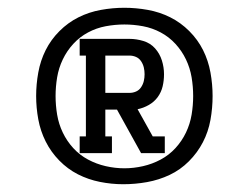

<svg xmlns="http://www.w3.org/2000/svg" viewBox="-20 -922 640 494"><path d="M185 -528V-571H201V-779H185V-822H313Q331 -822 349 -816.5Q367 -811 379 -797.5Q391 -784 396.5 -766.5Q402 -749 402 -731Q402 -715 398.5 -700Q395 -685 386 -672.5Q377 -660 363 -652Q349 -644 334 -641L373 -571H404V-528H343L281 -640H251V-571H268V-528ZM313 -683Q322 -683 330 -686.5Q338 -690 343 -697.5Q348 -705 350 -713.5Q352 -722 352 -731Q352 -740 350 -748.5Q348 -757 343 -764.5Q338 -772 330 -775.5Q322 -779 313 -779H251V-683ZM297 -448Q267 -448 237 -454Q207 -460 180.5 -473.5Q154 -487 132.5 -509Q111 -531 97.5 -558Q84 -585 78.5 -615Q73 -645 73 -675Q73 -705 78.5 -735.5Q84 -766 97.5 -793Q111 -820 133 -842Q155 -864 182 -877.5Q209 -891 239.5 -896.5Q270 -902 300 -902Q330 -902 360.5 -896.5Q391 -891 418 -877.5Q445 -864 467 -842Q489 -820 502.5 -793Q516 -766 521.5 -735.5Q527 -705 527 -675Q527 -644 521.5 -613.5Q516 -583 502 -556Q488 -529 466 -507Q444 -485 416.5 -472Q389 -459 358.5 -453.5Q328 -448 297 -448ZM300 -489Q324 -489 348 -494.5Q372 -500 393.5 -511.5Q415 -523 431.5 -541Q448 -559 458.5 -581Q469 -603 473 -627Q477 -651 477 -675Q477 -699 473 -723Q469 -747 458.5 -769Q448 -791 431.5 -809Q415 -827 393.5 -838.5Q372 -850 348 -854.5Q324 -859 300 -859Q276 -859 252 -854.5Q228 -850 206.5 -838.5Q185 -827 168.5 -809Q152 -791 141.5 -769Q131 -747 127 -723Q123 -699 123 -675Q123 -651 127 -627Q131 -603 141.5 -581Q152 -559 168.5 -541Q185 -523 206.5 -511.5Q228 -500 252 -494.5Q276 -489 300 -489Z"/></svg>

Font: Iosevka Slab Semibold Extended
Style: Regular
Weight: 600
Width: 7
Monospace: yes
Designer: Belleve Invis
Foundry: Belleve Invis
Version: Version 11.1.0; ttfautohint (v1.8.3)